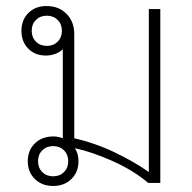

<svg xmlns="http://www.w3.org/2000/svg" viewBox="-20 -606 635 636"><path d="M511 -576V0H471Q423 -41 354 -72Q285 -103 228 -115Q240 -97 240 -72Q240 -36 216.5 -13Q193 10 156 10Q119 10 95.5 -13Q72 -36 72 -72Q72 -108 95.5 -131Q119 -154 156 -154Q173 -154 188 -148V-443Q178 -433 163 -427.5Q148 -422 132 -422Q96 -422 73.5 -445Q51 -468 51 -504Q51 -540 74 -563Q97 -586 134 -586Q175 -586 200.5 -560Q226 -534 226 -493V-148Q296 -132 361.5 -100.5Q427 -69 473 -36V-576ZM185 -504Q185 -526 171 -540Q157 -554 135 -554Q113 -554 99 -540Q85 -526 85 -504Q85 -482 99 -468Q113 -454 135 -454Q157 -454 171 -468Q185 -482 185 -504ZM206 -72Q206 -94 192 -108Q178 -122 156 -122Q134 -122 120 -108Q106 -94 106 -72Q106 -50 120 -36Q134 -22 156 -22Q178 -22 192 -36Q206 -50 206 -72Z"/></svg>

Font: Sarabun Thin
Style: Regular
Weight: 250
Designer: Suppakit Chalermlarp | Katatrad Co.,Ltd.
Foundry: Cadson Demak Co.,Ltd.
Version: Version 1.000; ttfautohint (v1.6)